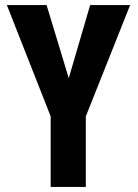

<svg xmlns="http://www.w3.org/2000/svg" viewBox="-20 -734 540 754"><path d="M317 0V-277L491 -714H334L250 -427L163 -714H7L179 -277V0Z"/></svg>

Font: Noto Sans Mono UI Condensed ExtraBold
Style: Regular
Weight: 800
Width: 3
Designer: Monotype Design team
Foundry: Monotype Imaging Inc.
Version: 1.000